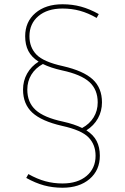

<svg xmlns="http://www.w3.org/2000/svg" viewBox="-20 -760 586 900"><path d="M103 74 113 56Q154 79 192.5 89.5Q231 100 273 100Q344 100 386 64.5Q428 29 428 -30Q428 -82 395 -116Q362 -150 271 -170Q175 -192 131.5 -232Q88 -272 88 -340Q88 -381 107 -415Q126 -449 161 -471Q128 -492 113 -521Q98 -550 98 -590Q98 -658 146 -699Q194 -740 273 -740Q319 -740 359.5 -729Q400 -718 443 -694L433 -676Q393 -699 354.5 -709.5Q316 -720 273 -720Q202 -720 160 -684.5Q118 -649 118 -590Q118 -538 151 -504Q184 -470 275 -450Q371 -428 414.5 -388Q458 -348 458 -280Q458 -239 439 -205Q420 -171 385 -149Q418 -128 433 -99Q448 -70 448 -30Q448 38 400 79Q352 120 273 120Q227 120 186.5 109Q146 98 103 74ZM275 -190Q329 -178 365 -160Q400 -179 419 -210Q438 -241 438 -280Q438 -340 399 -375.5Q360 -411 271 -430Q217 -442 181 -460Q146 -441 127 -410Q108 -379 108 -340Q108 -280 147 -244.5Q186 -209 275 -190Z"/></svg>

Font: Enso Thin
Style: Regular
Weight: 100
Designer: Coji Morishita
Foundry: UNDERFOREST DESIGN
Version: Version 1.000